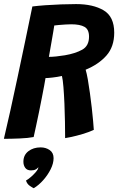

<svg xmlns="http://www.w3.org/2000/svg" viewBox="-20 -684 594 964"><path d="M-0.5 13Q14.5 -49.5 32 -128.8Q49.5 -208 68.2 -296.2Q87 -384.5 106 -475.2Q125 -566 142.5 -651.5Q170 -655 208.2 -657.8Q246.5 -660.5 287 -662Q327.5 -663.5 362 -663.5Q447.5 -663.5 500.5 -632Q553.5 -600.5 553.5 -520Q553.5 -449.5 514.5 -405.2Q475.5 -361 410 -334Q415.5 -316 421 -284.8Q426.5 -253.5 431.5 -216.5Q436.5 -179.5 440.8 -142.8Q445 -106 447.5 -76.5Q450 -47 451 -32Q426.5 -20.5 395.2 -11.2Q364 -2 338.8 3.5Q313.5 9 307 9.5Q307 -26 306.2 -71.8Q305.5 -117.5 303.5 -163.5Q301.5 -209.5 298.5 -246.8Q295.5 -284 291 -302.5Q268 -297.5 244.5 -294.8Q221 -292 208.5 -292Q207 -281.5 202 -255Q197 -228.5 190.2 -193.5Q183.5 -158.5 175.8 -121.2Q168 -84 161 -51Q154 -18 149 4Q121.5 9.5 78.5 11.2Q35.5 13 -0.5 13ZM225.5 -398.5Q257.5 -398.5 306 -406.5Q358.5 -415.5 392.8 -434.5Q427 -453.5 427 -500Q427 -536.5 404.2 -549.2Q381.5 -562 338 -562Q327.5 -562 309.5 -561Q291.5 -560 275.2 -558.5Q259 -557 252.5 -556Q251 -545.5 247.2 -523.2Q243.5 -501 239 -475.5Q234.5 -450 230.8 -428.8Q227 -407.5 225.5 -398.5ZM149.5 261Q144.5 259 130.2 249.5Q116 240 110.5 222.5Q120.5 217 134.8 204.8Q149 192.5 160 179.8Q171 167 172 159Q172.5 157 172.5 155.5Q168 162 159 166.8Q150 171.5 135.5 171.5Q116 171.5 106.8 158.8Q97.5 146 97.5 128Q97.5 94.5 122.5 75.2Q147.5 56 184 56Q210 56 229.5 69.5Q249 83 249 110Q249 136.5 234.5 165.5Q220 194.5 197.5 220Q175 245.5 149.5 261Z"/></svg>

Font: Grandstander SemiBold
Style: Italic
Weight: 600
Italic angle: -15°
Designer: Tyler Finck
Foundry: Etcetera Type Co
Version: Version 1.200; ttfautohint (v1.8.3)